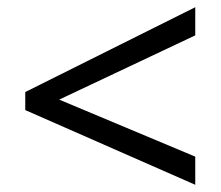

<svg xmlns="http://www.w3.org/2000/svg" viewBox="-20 -628 612 532"><path d="M521 -116 50 -323V-373L521 -608V-530L144 -352L521 -194Z"/></svg>

Font: Noto Sans Nabataean
Style: Regular
Weight: 400
Designer: Monotype Design Team
Foundry: Monotype Imaging Inc.
Version: Version 2.001; ttfautohint (v1.8.4.7-5d5b)